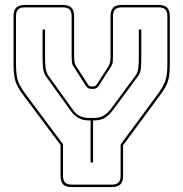

<svg xmlns="http://www.w3.org/2000/svg" viewBox="-20 -750 745 780"><path d="M272 10Q247 10 236.5 -1Q226 -12 226 -36V-161L75 -363Q51 -395 43 -419Q35 -443 35 -492V-684Q35 -708 46 -719Q57 -730 81 -730H235Q259 -730 270 -719Q281 -708 281 -684V-520Q281 -511 282 -502Q283 -493 288 -483L335 -411Q338 -405 341.5 -402Q345 -399 350 -399H360Q365 -399 368.5 -402Q372 -405 376 -411L422 -483Q427 -493 428 -502Q429 -511 429 -520V-684Q429 -708 440 -719Q451 -730 475 -730H624Q648 -730 659 -719Q670 -708 670 -684V-492Q670 -443 662 -419Q654 -395 630 -363L480 -160V-36Q480 -12 469 -1Q458 10 434 10ZM434 0Q453 0 461.5 -8.5Q470 -17 470 -36V-163L622 -369Q644 -400 652 -423Q660 -446 660 -492V-684Q660 -703 651.5 -711.5Q643 -720 624 -720H475Q456 -720 447.5 -711.5Q439 -703 439 -684V-520Q439 -510 438 -499Q437 -488 430 -478L384 -406Q379 -397 373.5 -393Q368 -389 360 -389H350Q342 -389 336.5 -393Q331 -397 326 -406L280 -478Q273 -488 272 -499Q271 -510 271 -520V-684Q271 -703 262.5 -711.5Q254 -720 235 -720H81Q62 -720 53.5 -711.5Q45 -703 45 -684V-492Q45 -446 52.5 -423Q60 -400 83 -369L236 -164V-36Q236 -17 244.5 -8.5Q253 0 272 0ZM365 -261H358V-90H348V-261H338Q316 -261 298.5 -271Q281 -281 265 -303L168 -438Q157 -453 155 -473Q153 -493 153 -515V-630H163V-515Q163 -494 165 -475.5Q167 -457 177 -442L274 -307Q287 -287 304 -279Q321 -271 338 -271H365Q384 -271 399.5 -279.5Q415 -288 430 -307L530 -442Q540 -455 542 -474.5Q544 -494 544 -515V-630H554V-515Q554 -493 552.5 -473.5Q551 -454 539 -438L439 -303Q423 -281 405.5 -271Q388 -261 365 -261Z"/></svg>

Font: Bungee Outline
Style: Regular
Weight: 400
Designer: David Jonathan Ross
Foundry: David Jonathan Ross
Version: Version 1.000;PS 1.0;hotconv 1.0.72;makeotf.lib2.5.5900